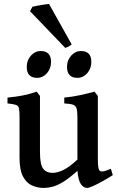

<svg xmlns="http://www.w3.org/2000/svg" viewBox="-20 -929 592 964"><path d="M199.2 14.6Q168.9 14.6 141.1 2.4Q113.3 -9.8 95.7 -42.5Q78.1 -75.2 78.1 -136.2V-339.8Q78.1 -371.1 75.4 -384.5Q72.8 -397.9 60.3 -402.3Q47.9 -406.7 17.6 -409.7V-439Q62 -443.4 94.5 -449.7Q127 -456.1 164.6 -468.8L180.7 -447.3V-165.5Q180.7 -102.5 197 -81.8Q213.4 -61 243.2 -61Q267.6 -61 297.6 -75.2Q327.6 -89.4 368.7 -127.9V-339.8Q368.7 -369.1 364.7 -383.5Q360.8 -397.9 346.9 -403.1Q333 -408.2 302.7 -409.7V-439Q347.2 -443.4 384.3 -451.7Q421.4 -460 454.1 -468.8L471.2 -447.3V-133.8Q471.2 -104 473.6 -89.6Q476.1 -75.2 482.4 -70.3Q488.3 -66.9 500 -68.8Q511.7 -70.8 536.6 -81.5L546.4 -49.8Q522.5 -34.2 495.6 -19.3Q468.8 -4.4 447.3 5.1Q425.8 14.6 417.5 14.6Q400.4 14.6 387 -3.2Q373.5 -21 368.7 -71.3Q328.1 -34.7 297.9 -16.1Q267.6 2.4 243.9 8.5Q220.2 14.6 199.2 14.6ZM368.7 -538.1Q316.4 -538.1 316.4 -593.3Q316.4 -626.5 337.4 -649.7Q358.4 -672.9 386.2 -672.9Q438.5 -672.9 438.5 -618.2Q438.5 -585 418 -561.5Q397.5 -538.1 368.7 -538.1ZM166.5 -538.1Q114.3 -538.1 114.3 -593.3Q114.3 -626.5 135.3 -649.7Q156.2 -672.9 183.6 -672.9Q236.3 -672.9 236.3 -618.2Q236.3 -585 215.8 -561.5Q195.3 -538.1 166.5 -538.1ZM307.6 -688.5 130.9 -872.6 142.6 -895Q148.9 -897 166 -900.1Q183.1 -903.3 200.7 -906Q218.3 -908.7 226.1 -909.2L339.8 -706.1Q333.5 -700.2 324.7 -695.6Q315.9 -690.9 307.6 -688.5Z"/></svg>

Font: David Libre Medium
Style: Regular
Weight: 500
Designer: Ismar David, J. Victor Gaultney, Annie Olsen and Meir Sadan
Foundry: Monotype Imaging Inc. & SIL International
Version: Version 1.100; ttfautohint (v1.8.4.7-5d5b)